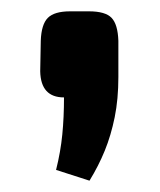

<svg xmlns="http://www.w3.org/2000/svg" viewBox="-20 -172 282 339"><path d="M137 -152Q166 -152 177 -140.5Q188 -129 189 -100V-36Q189 3 182.5 35Q176 67 165 94Q154 121 138 147L79 128Q87 96 90 65.5Q93 35 93 0Q52 0 51 -46L52 -100Q53 -129 64.5 -140.5Q76 -152 104 -152Z"/></svg>

Font: Exo 2
Style: Bold
Weight: 700
Designer: Natanael Gama
Foundry: Natanael Gama
Version: Version 2.010